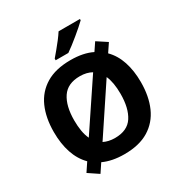

<svg xmlns="http://www.w3.org/2000/svg" viewBox="-218 -1095 1233 1300"><g transform="rotate(-30 398.0 -445.0)"><path d="M738 -358Q738 -247 701.5 -164.5Q665 -82 590 -36Q515 10 398 10Q303 10 234 -22L190 44L111 -9L155 -75Q106 -124 82 -196Q58 -268 58 -359Q58 -470 94.5 -552Q131 -634 206.5 -679.5Q282 -725 399 -725Q449 -725 491 -716.5Q533 -708 567 -691L608 -752L686 -701L643 -637Q691 -589 714.5 -518Q738 -447 738 -358ZM217 -358Q217 -313 223.5 -275Q230 -237 244 -208L491 -577Q452 -599 399 -599Q303 -599 260 -535Q217 -471 217 -358ZM579 -358Q579 -447 554 -503L310 -136Q328 -127 350 -122Q372 -117 398 -117Q495 -117 537 -181.5Q579 -246 579 -358ZM594 -934V-924Q580 -910 557 -890Q534 -870 507.5 -848Q481 -826 455.5 -806.5Q430 -787 411 -774H312V-787Q328 -806 349.5 -831.5Q371 -857 392 -884.5Q413 -912 427 -934Z"/></g></svg>

Font: Noto IKEA Simplified Chinese
Style: Bold
Weight: 700
Designer: Monotype Design Team
Foundry: Monotype Imaging Inc.
Version: Version 1.100